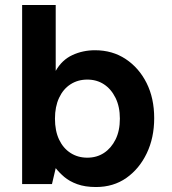

<svg xmlns="http://www.w3.org/2000/svg" viewBox="-20 -740 692 772"><path d="M366 12Q322 12 290.5 0.5Q259 -11 238.5 -28.5Q218 -46 204 -64L189 0H69V-720H204V-455Q229 -499 271 -518.5Q313 -538 362 -538Q432 -538 485.5 -502.5Q539 -467 569.5 -406Q600 -345 600 -265Q600 -186 570 -123.5Q540 -61 488 -24.5Q436 12 366 12ZM331 -106Q369 -106 398 -125Q427 -144 444.5 -179Q462 -214 462 -263Q462 -311 444.5 -346.5Q427 -382 398 -401Q369 -420 331 -420Q293 -420 263.5 -401Q234 -382 217.5 -346.5Q201 -311 201 -263Q201 -214 217.5 -179Q234 -144 263.5 -125Q293 -106 331 -106Z"/></svg>

Font: DM Sans 9pt
Style: Bold
Weight: 700
Version: Version 4.004;gftools[0.9.30]